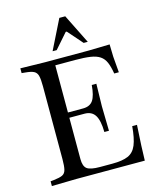

<svg xmlns="http://www.w3.org/2000/svg" viewBox="-135 -1032 920 1128"><g transform="rotate(-15 324.5 -468.5)"><path d="M38 3V-26L58 -28Q94 -32 111 -40Q128 -48 133.5 -69.5Q139 -91 139 -133V-577Q139 -620 133.5 -641Q128 -662 111 -670.5Q94 -679 58 -682L38 -684V-713L188 -710H452L581 -713L583 -638L591 -541H563Q556 -584 544.5 -610.5Q533 -637 511.5 -651.5Q490 -666 454 -671.5Q418 -677 361 -677H241V-107Q241 -63 261.5 -47.5Q282 -32 340 -32H416Q477 -32 511.5 -47Q546 -62 562.5 -102Q579 -142 585 -215H614L607 -90L604 0H188ZM418 -224Q417 -294 397 -326Q377 -358 333 -358H225V-390H333Q375 -390 394 -418Q413 -446 418 -510H446L443 -374L446 -224ZM247 -761 336 -940H372L461 -761H436L357 -851H351L272 -761Z"/></g></svg>

Font: Baskervville Medium
Style: Regular
Weight: 500
Version: Version 1.100